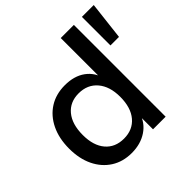

<svg xmlns="http://www.w3.org/2000/svg" viewBox="-184 -887 1065 1065"><g transform="rotate(-45 348.0 -355.0)"><path d="M441 0V-117L451 -114Q435 -57 385 -23.5Q335 10 265 10Q196 10 144.5 -23Q93 -56 64.5 -115Q36 -174 36 -253Q36 -333 65 -393Q94 -453 146 -486Q198 -519 268 -519Q341 -519 388.5 -484.5Q436 -450 451 -388L437 -386V-720H540V0ZM291 -77Q360 -77 400 -124.5Q440 -172 440 -256Q440 -338 399.5 -385.5Q359 -433 290 -433Q222 -433 182.5 -385.5Q143 -338 143 -253Q143 -170 182.5 -123.5Q222 -77 291 -77ZM670 -496H603V-720H696Z"/></g></svg>

Font: Instrument Sans Medium
Style: Regular
Weight: 500
Designer: Rodrigo Fuenzalida
Foundry: fragTYPE
Version: Version 1.000;gftools[0.9.28]